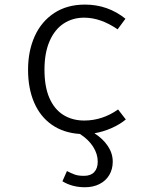

<svg xmlns="http://www.w3.org/2000/svg" viewBox="-20 -568 655 828"><path d="M466.2 129.2Q466.2 161.5 451.3 186.7Q436.4 211.8 409.2 225.6Q382.1 239.5 346.2 239.5Q291.3 239.5 249.2 213.8L268.7 169.7Q288.7 180 303.3 185.1Q317.9 190.3 342.6 190.3Q371.3 190.3 386.4 174.1Q401.5 157.9 401.5 129.2Q401.5 95.9 381.5 64.6Q361.5 33.3 324.6 9.7Q253.8 5.1 203.6 -30Q153.3 -65.1 127.2 -125.9Q101 -186.7 101 -267.2Q101 -348.2 129.7 -411.8Q158.5 -475.4 213.8 -511.8Q269.2 -548.2 346.2 -548.2Q445.1 -548.2 521 -487.2L487.2 -441.5Q413.8 -491.8 343.1 -491.8Q292.8 -491.8 254.1 -466.2Q215.4 -440.5 193.6 -390Q171.8 -339.5 171.8 -267.2Q171.8 -193.8 193.3 -144.9Q214.9 -95.9 253.6 -72.1Q292.3 -48.2 343.1 -48.2Q421.5 -48.2 489.2 -95.9L522.6 -52.8Q495.9 -30.8 460 -15.1Q424.1 0.5 387.2 6.7Q424.1 30.3 445.1 61.8Q466.2 93.3 466.2 129.2Z"/></svg>

Font: Fira Code Fixed Light
Style: Regular
Weight: 300
Monospace: yes
Designer: Carrois Corporate, Edenspiekermann AG, Nikita Prokopov
Foundry: Carrois Corporate, Edenspiekermann AG, Nikita Prokopov
Version: Version 5.002